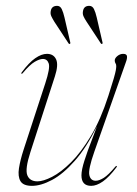

<svg xmlns="http://www.w3.org/2000/svg" viewBox="-20 -612 456 640"><path d="M369 -58.5Q370.5 -57 368 -54Q344 -22 323 -7.2Q302 7.5 284 7.5Q251.5 7.5 251.5 -27.5Q251.5 -46 261.8 -77.8Q272 -109.5 284.5 -141.2Q297 -173 303.5 -191.5Q268 -119.5 229.2 -75.8Q190.5 -32 153.5 -12.2Q116.5 7.5 86.5 7.5Q57.5 7.5 48.2 -8.2Q39 -24 43.2 -51.2Q47.5 -78.5 58.5 -112.5L131 -334.5Q147.5 -385 142.5 -400.2Q137.5 -415.5 123 -415.5Q112 -415.5 95.8 -406Q79.5 -396.5 56 -368.5Q53.5 -365 51.5 -366.5Q50 -368 52.5 -371Q76.5 -403.5 97.5 -418Q118.5 -432.5 136.5 -432.5Q158.5 -432.5 167 -414.2Q175.5 -396 163 -357.5L81.5 -105.5Q63 -48.5 71 -28Q79 -7.5 105 -7.5Q124 -7.5 153.5 -22.5Q183 -37.5 216.8 -71Q250.5 -104.5 283.2 -159.2Q316 -214 341.5 -293.5Q353.5 -330.5 359 -349.8Q364.5 -369 366 -377.5Q367.5 -386 367.5 -391.5Q367.5 -397.5 365 -401Q362.5 -404.5 362.5 -410.5Q362.5 -418 371.2 -425.2Q380 -432.5 390.5 -432.5Q402 -432.5 403.2 -425Q404.5 -417.5 399.5 -404.5L294.5 -106.5Q273.5 -47 277.8 -28.2Q282 -9.5 299 -9.5Q310.5 -9.5 326 -19.2Q341.5 -29 364.5 -56.5Q367.5 -60 369 -58.5ZM195 -553.5 214 -471.5Q215.5 -468 213.5 -466Q210.5 -464.5 208.5 -467.5L161.5 -539Q155 -549.5 151 -558Q147 -566.5 149.5 -577Q153 -592.5 170.5 -592.5Q180.5 -592.5 185.8 -581.8Q191 -571 195 -553.5ZM302.5 -553.5 321.5 -471.5Q323 -468 321 -466Q318 -464.5 316 -467.5L269 -539Q262 -549.5 258.2 -558Q254.5 -566.5 257 -577Q260.5 -592.5 277.5 -592.5Q288 -592.5 293.2 -581.8Q298.5 -571 302.5 -553.5Z"/></svg>

Font: Fraunces 144pt Thin
Style: Italic
Weight: 100
Italic angle: -16°
Version: Version 1.000;[b76b70a41]